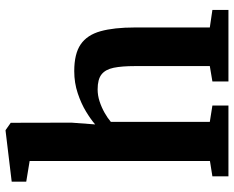

<svg xmlns="http://www.w3.org/2000/svg" viewBox="-97 -763 860 706"><g transform="rotate(-90 333.0 -410.0)"><path d="M94 -68V-731L18 -743.5V-797L205 -819.5H207.5L234.5 -800.5L235 -577L228.5 -490Q246 -505.5 275.5 -523.5Q305 -541.5 343.2 -554.2Q381.5 -567 424.5 -567Q488.5 -567 523 -543.2Q557.5 -519.5 571.2 -470.2Q585 -421 585 -344V-68.5L649.5 -59V0H386.5V-59L443 -68.5V-344Q443 -392 436.8 -422.2Q430.5 -452.5 412.2 -466.8Q394 -481 357.5 -481Q335 -481 313 -473.8Q291 -466.5 271.5 -455.5Q252 -444.5 238 -432.5V-68.5L298 -59V0H37.5V-59Z"/></g></svg>

Font: Merriweather 20pt
Style: Bold
Weight: 700
Version: Version 2.100